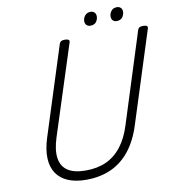

<svg xmlns="http://www.w3.org/2000/svg" viewBox="-145 -1626 1610 1771"><g transform="rotate(-10 660.0 -740.5)"><path d="M518 19Q419 19 349 -10.5Q279 -40 240.5 -97Q202 -154 198.5 -236.5Q195 -319 228 -424L495 -1261Q500 -1275 511.5 -1281.5Q523 -1288 546 -1288Q569 -1288 580 -1280.5Q591 -1273 586 -1258L314 -413Q278 -301 289.5 -223Q301 -145 360.5 -105.5Q420 -66 529 -66Q638 -66 721 -104Q804 -142 864 -219.5Q924 -297 960 -413L1229 -1261Q1234 -1275 1245 -1281.5Q1256 -1288 1279 -1288Q1328 -1288 1319 -1258L1046 -402Q1002 -261 928 -167.5Q854 -74 751.5 -27.5Q649 19 518 19ZM801 -1374Q781 -1374 766.5 -1387Q752 -1400 752 -1425Q752 -1452 770.5 -1476Q789 -1500 825 -1500Q845 -1500 859.5 -1487Q874 -1474 874 -1449Q874 -1422 857 -1398Q840 -1374 801 -1374ZM1047 -1374Q1027 -1374 1013 -1387Q999 -1400 999 -1425Q999 -1452 1017 -1476Q1035 -1500 1071 -1500Q1092 -1500 1106 -1487Q1120 -1474 1120 -1449Q1120 -1422 1102.5 -1398Q1085 -1374 1047 -1374Z"/></g></svg>

Font: Playwrite NL
Style: Regular
Weight: 400
Designer: Veronika Burian, José Scaglione
Foundry: TypeTogether
Version: Version 1.002